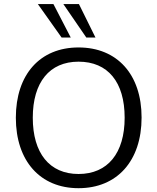

<svg xmlns="http://www.w3.org/2000/svg" viewBox="-20 -939 792 967"><path d="M375.5 8.8C569.6 8.8 693.1 -128.4 693.1 -347.1C693.1 -563.7 570.6 -700 375.5 -700C181.4 -700 59.8 -563.7 59.8 -346.1C59.8 -128.4 182.4 8.8 375.5 8.8ZM375.5 -62.7C229.4 -62.7 145.1 -167.6 145.1 -346.1C145.1 -524.5 229.4 -628.4 375.5 -628.4C523.5 -628.4 607.8 -525.5 607.8 -346.1C607.8 -167.6 522.5 -62.7 375.5 -62.7ZM414.7 -750H460.8L377.5 -918.6H299ZM290.2 -750H336.3L249 -918.6H170.6Z"/></svg>

Font: LL Pando Sans
Style: Regular
Weight: 400
Designer: Joshua Smith
Foundry: Joshua Smith
Version: Version 1.000;Glyphs 3.2.1 (3258)